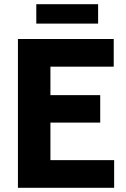

<svg xmlns="http://www.w3.org/2000/svg" viewBox="-20 -890 598 910"><path d="M65 0V-705H519V-574H149L219 -662V-42L149 -131H521V0ZM166 -309V-439H455V-309ZM152 -870H445V-778H152Z"/></svg>

Font: TikTok Sans 24pt
Style: Bold
Weight: 700
Version: Version 4.000